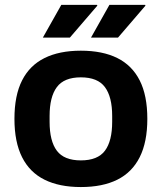

<svg xmlns="http://www.w3.org/2000/svg" viewBox="-20 -743 653 775"><path d="M306.4 12Q219.5 12 159.7 -17.7Q99.8 -47.4 69.1 -108.5Q38.3 -169.7 38.3 -263.2Q38.3 -357.8 69.1 -418.4Q99.8 -479 159.7 -508.7Q219.5 -538.4 306.4 -538.4Q394 -538.4 453.6 -508.7Q513.2 -479 543.9 -418.4Q574.7 -357.8 574.7 -263.2Q574.7 -169.7 543.9 -108.5Q513.2 -47.4 453.6 -17.7Q394 12 306.4 12ZM306.4 -95.6Q374.3 -95.6 403.5 -134.6Q432.8 -173.6 432.8 -251.4V-274.8Q432.8 -352 403.5 -391.4Q374.3 -430.8 306.4 -430.8Q238.7 -430.8 209.5 -391.4Q180.2 -352 180.2 -274.8V-251.4Q180.2 -173.6 209.5 -134.6Q238.7 -95.6 306.4 -95.6ZM153 -591.2 227.5 -723.4H371.7L372.9 -720.2L262 -591.2ZM347.3 -591.2 421.7 -723.4H565.9L567.1 -720.2L456.3 -591.2Z"/></svg>

Font: Archivo Variable SemiBold
Style: Regular
Weight: 600
Designer: Hector Gatti
Foundry: Omnibus-Type
Version: Version 2.001